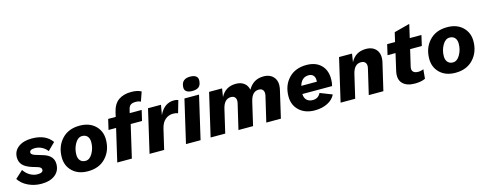

<svg xmlns="http://www.w3.org/2000/svg" viewBox="-36 -1437 5457 2159"><g transform="rotate(-15 2692.5 -357.5)"><path d="M-8 -115 81 -196Q108 -154 150 -129Q192 -104 238 -104Q303 -104 303 -141Q303 -168 261 -181L201 -199Q127 -222 94 -257.5Q61 -293 61 -346Q61 -421 120 -465.5Q179 -510 277 -510Q439 -510 511 -407L426 -323Q404 -355 365.5 -375.5Q327 -396 284 -396Q221 -396 221 -360Q221 -337 267 -322L362 -293Q472 -257 472 -162Q472 -82 413.5 -35.5Q355 11 254 11Q172 11 100.5 -23Q29 -57 -8 -115Z M796 10Q683 10 616 -54Q549 -118 549 -217Q549 -343 625.5 -426.5Q702 -510 834 -510Q947 -510 1014 -446Q1081 -382 1081 -283Q1081 -157 1004.5 -73.5Q928 10 796 10ZM798 -110Q847 -110 880.5 -168.5Q914 -227 914 -297Q914 -340 892.5 -365Q871 -390 831 -390Q782 -390 748.5 -331.5Q715 -273 715 -203Q715 -160 737 -135Q759 -110 798 -110Z M1512 -605Q1473 -605 1453 -590Q1433 -575 1425 -538L1416 -500H1555L1527 -379H1395L1307 0H1137L1225 -379H1137L1165 -500H1253L1264 -549Q1286 -644 1344 -685Q1402 -726 1493 -726Q1564 -726 1609 -701L1571 -592Q1549 -605 1512 -605Z M1934 -510Q1962 -510 1982 -501L1941 -358Q1919 -368 1883 -368Q1832 -368 1792.5 -334.5Q1753 -301 1737 -231L1683 0H1513L1629 -500H1780L1760 -385Q1818 -510 1934 -510Z M2161 -558Q2115 -558 2091.5 -577Q2068 -596 2073 -634Q2081 -721 2177 -721Q2224 -721 2247 -702Q2270 -683 2266 -646Q2262 -598 2236 -578Q2210 -558 2161 -558ZM2223 -500 2107 0H1937L2053 -500Z M2974 -510Q3055 -510 3095.5 -457.5Q3136 -405 3115 -315L3042 0H2872L2941 -294Q2950 -334 2935 -357Q2920 -380 2885 -380Q2806 -380 2781 -270V-271L2718 0H2548L2617 -294Q2626 -334 2611 -357Q2596 -380 2561 -380Q2482 -380 2457 -270L2394 0H2224L2340 -500H2491L2476 -403Q2531 -510 2653 -510Q2710 -510 2747.5 -482Q2785 -454 2795 -403Q2855 -510 2974 -510Z M3703 -286Q3703 -239 3693 -205H3347Q3348 -159 3374 -134Q3400 -109 3444 -109Q3508 -109 3536 -167L3676 -112Q3649 -55 3585 -23Q3521 9 3437 9Q3326 9 3257.5 -53.5Q3189 -116 3189 -218Q3189 -346 3266 -427.5Q3343 -509 3473 -509Q3581 -509 3642 -449Q3703 -389 3703 -286ZM3469 -391Q3386 -391 3359 -297H3540Q3541 -303 3541 -314Q3541 -351 3521.5 -371Q3502 -391 3469 -391Z M4167 -510Q4249 -510 4289 -457.5Q4329 -405 4309 -316L4235 0H4065L4134 -295Q4143 -335 4127 -357.5Q4111 -380 4075 -380Q3995 -380 3970 -270L3907 0H3737L3853 -500H4004L3989 -403Q4044 -510 4167 -510Z M4648 -379 4603 -187Q4594 -149 4612.5 -129Q4631 -109 4670 -109Q4705 -109 4733 -123L4723 -14Q4674 9 4601 9Q4505 9 4458.5 -40.5Q4412 -90 4433 -183L4478 -379H4385L4413 -500H4505L4530 -608L4712 -656L4676 -500H4812L4784 -379Z M5074 10Q4961 10 4894 -54Q4827 -118 4827 -217Q4827 -343 4903.5 -426.5Q4980 -510 5112 -510Q5225 -510 5292 -446Q5359 -382 5359 -283Q5359 -157 5282.5 -73.5Q5206 10 5074 10ZM5076 -110Q5125 -110 5158.5 -168.5Q5192 -227 5192 -297Q5192 -340 5170.5 -365Q5149 -390 5109 -390Q5060 -390 5026.5 -331.5Q4993 -273 4993 -203Q4993 -160 5015 -135Q5037 -110 5076 -110Z"/></g></svg>

Font: Elaine Sans
Style: Bold Italic
Weight: 700
Italic angle: -13°
Designer: Wei Huang
Foundry: Wei Huang
Version: Version 2.001;December 24, 2019;FontCreator 12.0.0.2547 64-b